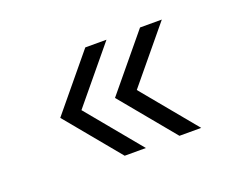

<svg xmlns="http://www.w3.org/2000/svg" viewBox="-70 -585 770 613"><g transform="rotate(-20 315.5 -279.0)"><path d="M110 -279 262 -463H334L182 -279L334 -95H262ZM296 -279 448 -463H522L370 -279L522 -95H448Z"/></g></svg>

Font: Oakes Grotesk
Style: Regular
Weight: 400
Designer: Samuel Oakes
Foundry: Samuel Oakes
Version: Version 1.000;PS 001.000;hotconv 1.0.88;makeotf.lib2.5.64775